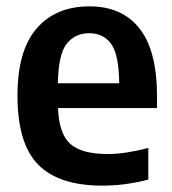

<svg xmlns="http://www.w3.org/2000/svg" viewBox="-20 -574 542 604"><path d="M302 10Q165.5 10 100.2 -56Q35 -122 35 -273.5Q35 -414.5 95 -484.2Q155 -554 261.5 -554Q364.5 -554 419.2 -484Q474 -414 474 -270V-234H162.5Q165.5 -153 201.2 -121.2Q237 -89.5 318.5 -89.5Q348 -89.5 379.8 -94.5Q411.5 -99.5 446.5 -108.5V-9Q407 1 372.2 5.5Q337.5 10 302 10ZM260.5 -469.5Q216 -469.5 189.8 -436.2Q163.5 -403 162 -312H355Q354 -403 329.5 -436.2Q305 -469.5 260.5 -469.5Z"/></svg>

Font: Encode Sans SemiCondensed SemiCondensed SemiBold
Style: Regular
Weight: 600
Width: 4
Designer: Multiple Designers
Foundry: Impallari Type
Version: Version 3.000; ttfautohint (v1.8.3) -l 8 -r 50 -G 200 -x 14 